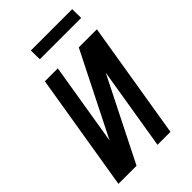

<svg xmlns="http://www.w3.org/2000/svg" viewBox="-266 -1027 1133 1133"><g transform="rotate(-45 300.0 -461.0)"><path d="M27 0 148 -735H256L171 -218L431 -735H582L461 0H353L438 -517L178 0ZM219 -848 218 -922H563L564 -848Z"/></g></svg>

Font: Iosevka Aile Semibold
Style: Italic
Weight: 600
Italic angle: -9°
Designer: Belleve Invis
Foundry: Belleve Invis
Version: Version 31.1.0; ttfautohint (v1.8.4)